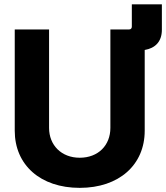

<svg xmlns="http://www.w3.org/2000/svg" viewBox="-20 -865 775 896"><path d="M352.1 11.7C535.6 11.7 655.3 -95.7 655.3 -254.9V-631.8C703.6 -640.1 735.4 -669.9 735.4 -726.1V-844.7H595.2V-740.7C595.2 -732.4 590.3 -727.5 582 -727.5H495.1V-268.1C495.1 -187 438.5 -128.9 352.1 -128.9C266.6 -128.9 209 -187.5 209 -268.1V-727.5H48.8V-254.9C48.8 -95.2 168.5 11.7 352.1 11.7Z"/></svg>

Font: Raveo Display
Style: Bold
Weight: 700
Designer: Jakub Foglar, Rasmus Andersson (Inter)
Foundry: Jakubfoglar.com
Version: Version 1.100;Glyphs 3.2.3 (3260)